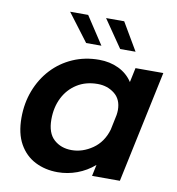

<svg xmlns="http://www.w3.org/2000/svg" viewBox="-83 -813 825 897"><g transform="rotate(10 329.5 -364.0)"><path d="M249.5 11Q190.5 11 142.8 -13.2Q95 -37.5 67.2 -86.8Q39.5 -136 39.5 -210.5Q39.5 -280 62.5 -340Q85.5 -400 127.2 -445Q169 -490 226 -515Q283 -540 350.5 -540Q401.5 -540 443 -520.2Q484.5 -500.5 509.5 -462.5L524 -531H656L543.5 0H411.5L423 -54Q386 -22 341.2 -5.5Q296.5 11 249.5 11ZM178.5 -227Q178.5 -162.5 212 -132.2Q245.5 -102 296 -102Q348 -102 395 -134.5Q442 -167 460 -228L475 -300Q477 -313.5 477 -323.5Q477 -374.5 443.2 -401Q409.5 -427.5 363.5 -427.5Q307 -427.5 265.5 -401.2Q224 -375 201.2 -329.8Q178.5 -284.5 178.5 -227ZM511 -606.5H438L348 -737.5H434ZM349 -606.5H276.5L177.5 -737.5H263Z"/></g></svg>

Font: Epilogue SemiBold
Style: Italic
Weight: 600
Italic angle: -12°
Designer: Tyler Finck
Foundry: Etcetera Type Co
Version: Version 2.111; ttfautohint (v1.8.3)